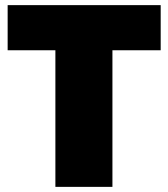

<svg xmlns="http://www.w3.org/2000/svg" viewBox="-20 -728 656 748"><path d="M9.8 -532.2V-708H606V-532.2H418V0H195.8V-532.2Z"/></svg>

Font: SVN-Poppins Black
Style: Regular
Weight: 900
Designer: Ninad Kale (Devanagari), Jonny Pinhorn (Latin)
Foundry: Indian Type Foundry
Version: Version 3.002 2017